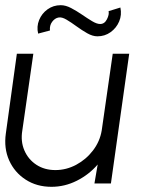

<svg xmlns="http://www.w3.org/2000/svg" viewBox="-25 -707 558 740"><path d="M-2.5 -192.5 40 -500H103.5L61 -204Q54 -162 69 -127.2Q84 -92.5 115.2 -72Q146.5 -51.5 188.5 -51.5Q230.5 -51.5 268.8 -72Q307 -92.5 333.5 -127.2Q360 -162 367 -204L409.5 -500H473L402.5 0H339L351.5 -73Q318 -34 271.2 -10.5Q224.5 13 173.5 13Q116.5 13 73.8 -14.8Q31 -42.5 10.2 -89Q-10.5 -135.5 -2.5 -192.5ZM350.5 -567Q332 -567 311.2 -578.8Q290.5 -590.5 270 -605.5Q249.5 -620.5 231.5 -631.2Q213.5 -642 200.5 -639.5Q186.5 -637 176 -623Q165.5 -609 167.5 -589.5L122 -577.5Q115.5 -604.5 125.8 -629.8Q136 -655 158.2 -671Q180.5 -687 209 -687Q228 -687 249 -676Q270 -665 290.8 -650.8Q311.5 -636.5 329.8 -625.5Q348 -614.5 361 -614.5Q378 -614.5 387.2 -632.8Q396.5 -651 393.5 -664L439 -678Q445 -649.5 434.2 -624.2Q423.5 -599 401.2 -583Q379 -567 350.5 -567Z"/></svg>

Font: Urbanist Light
Style: Italic
Weight: 300
Italic angle: -8°
Designer: Corey Hu
Foundry: Corey Hu
Version: Version 1.330; ttfautohint (v1.8.4.7-5d5b)